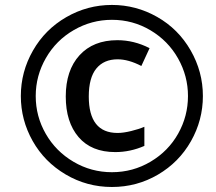

<svg xmlns="http://www.w3.org/2000/svg" viewBox="-20 -744 872 774"><path d="M454.1 -504.9Q398.9 -504.9 368.4 -467.8Q337.9 -430.7 337.9 -355Q337.9 -208 454.1 -208Q477.1 -208 508.8 -215.8Q540.5 -223.6 562 -232.9V-155.8Q504.9 -130.9 444.8 -130.9Q348.6 -130.9 296.9 -191.2Q245.1 -251.5 245.1 -355Q245.1 -460.4 300.5 -521.2Q356 -582 453.1 -582Q520.5 -582 583 -549.8L549.8 -478Q498 -504.9 454.1 -504.9ZM64 -356.9Q64 -454.6 112.8 -540Q161.6 -625.5 247.1 -674.8Q332.5 -724.1 431.2 -724.1Q528.3 -724.1 613.5 -675.8Q698.7 -627.4 748.3 -541.3Q797.9 -455.1 797.9 -356.9Q797.9 -259.8 749.8 -174.8Q701.7 -89.8 616.7 -40Q531.7 9.8 431.2 9.8Q330.1 9.8 244.6 -40.8Q159.2 -91.3 111.6 -175.8Q64 -260.3 64 -356.9ZM124 -356.9Q124 -274.9 164.6 -204.3Q205.1 -133.8 276.4 -91.8Q347.7 -49.8 431.2 -49.8Q515.6 -49.8 587.2 -92.3Q658.7 -134.8 698.2 -205.3Q737.8 -275.9 737.8 -356.9Q737.8 -437.5 697.8 -508.5Q657.7 -579.6 586.7 -621.8Q515.6 -664.1 431.2 -664.1Q349.1 -664.1 277.6 -622.8Q206.1 -581.5 165 -510Q124 -438.5 124 -356.9Z"/></svg>

Font: TypoPRO Open Sans
Style: Italic
Weight: 600
Italic angle: -12°
Foundry: Ascender Corporation
Version: Version 1.10